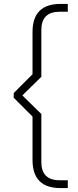

<svg xmlns="http://www.w3.org/2000/svg" viewBox="-20 -780 396 980"><path d="M50 -281V-305L146 -401V-617Q146 -760 289 -760H326V-720H284Q191 -720 191 -627V-388L94 -293L191 -198V47Q191 140 284 140H326V180H289Q146 180 146 37V-185Z"/></svg>

Font: Oxanium ExtraLight
Style: Regular
Weight: 200
Designer: Severin Meyer
Version: Version 2.000